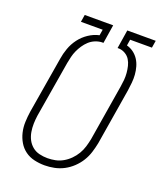

<svg xmlns="http://www.w3.org/2000/svg" viewBox="-138 -824 775 920"><g transform="rotate(20 250.0 -363.5)"><path d="M199 8Q172 8 146 2Q120 -4 99.5 -19Q79 -34 66 -56Q53 -78 47 -103.5Q41 -129 42 -156Q43 -183 47 -210L95 -497Q99 -524 109 -552Q119 -580 137 -604Q155 -628 180.5 -645Q206 -662 234 -668L239 -698H128L134 -735H279L264 -640H255Q238 -639 221.5 -632Q205 -625 192 -613Q179 -601 169 -586Q159 -571 152 -555.5Q145 -540 141 -523.5Q137 -507 134 -491L86 -204Q83 -183 82.5 -162Q82 -141 85.5 -120.5Q89 -100 98 -82.5Q107 -65 122.5 -52Q138 -39 158.5 -34Q179 -29 200 -29Q220 -29 240 -33Q260 -37 278.5 -47.5Q297 -58 312.5 -73.5Q328 -89 339 -107.5Q350 -126 356 -146Q362 -166 366 -186L413 -472Q416 -490 417.5 -507.5Q419 -525 417.5 -542.5Q416 -560 412 -576.5Q408 -593 399.5 -607Q391 -621 376 -630Q361 -639 344 -640H336L351 -735H496L490 -698H379L374 -667Q393 -662 408.5 -650.5Q424 -639 434.5 -623Q445 -607 450.5 -587.5Q456 -568 457.5 -548Q459 -528 457 -507.5Q455 -487 452 -466L405 -180Q400 -155 392.5 -131Q385 -107 371.5 -85Q358 -63 338.5 -44.5Q319 -26 296 -14Q273 -2 248 3Q223 8 199 8Z"/></g></svg>

Font: Iosevka Term Curly Extralight
Style: Italic
Weight: 200
Italic angle: -9°
Designer: Belleve Invis
Foundry: Belleve Invis
Version: Version 32.3.0